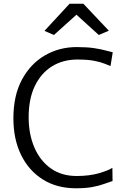

<svg xmlns="http://www.w3.org/2000/svg" viewBox="-20 -1004 688 1032"><path d="M52 -368Q52 -491 98.2 -576.5Q144.5 -662 221.8 -706.5Q299 -751 392 -751Q448.5 -751 486 -745.2Q523.5 -739.5 547.2 -732.8Q571 -726 586 -723L574 -649Q563 -653 542.8 -661.5Q522.5 -670 487.2 -677Q452 -684 396 -684Q319 -684 260 -647.8Q201 -611.5 167.5 -542.2Q134 -473 134 -374Q134 -283.5 164.5 -212Q195 -140.5 252.8 -99.2Q310.5 -58 392 -58Q461 -58 512.8 -73.2Q564.5 -88.5 584 -102L585 -31Q563 -24 537.8 -14.8Q512.5 -5.5 476.8 1.2Q441 8 388 8Q286 8 210.5 -39.2Q135 -86.5 93.5 -171Q52 -255.5 52 -368ZM270 -816 219 -838 354 -984H428L565 -839L511 -816L391 -925Z"/></svg>

Font: Merriweather Sans Light
Style: Regular
Weight: 300
Designer: Eben Sorkin
Foundry: Eben Sorkin
Version: Version 2.001; ttfautohint (v1.8.3)